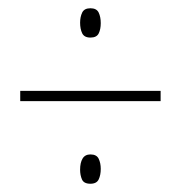

<svg xmlns="http://www.w3.org/2000/svg" viewBox="-20 -585 439 465"><path d="M199 -494Q184 -494 179 -504.5Q174 -515 174 -530Q174 -544 179 -554.5Q184 -565 199 -565Q214 -565 219 -554.5Q224 -544 224 -529Q224 -514 219 -504Q214 -494 199 -494ZM29 -340V-365H369V-340ZM199 -140Q183 -140 178.5 -150.5Q174 -161 174 -174Q174 -191 180 -201Q186 -211 199 -211Q214 -211 219 -200.5Q224 -190 224 -176Q224 -161 219 -150.5Q214 -140 199 -140Z"/></svg>

Font: Noto Sans Hebrew ExtraCondensed Thin
Style: Regular
Weight: 100
Width: 2
Designer: Monotype Design Team
Foundry: Monotype Imaging Inc.
Version: Version 2.004; ttfautohint (v1.8.4.7-5d5b)